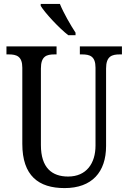

<svg xmlns="http://www.w3.org/2000/svg" viewBox="-20 -951 656 981"><path d="M329 -771H366V-784C341 -822 304 -886 286 -931H188V-921C209 -886 282 -807 329 -771ZM310 10C450 10 522 -72 522 -205V-601C522 -664 552 -673 592 -673H603V-714H388V-673H399C439 -673 468 -664 468 -605V-207C468 -117 422 -49 328 -49C246 -49 189 -93 189 -210V-601C189 -664 218 -673 258 -673H269V-714H13V-673H25C64 -673 94 -664 94 -605V-216C94 -53 177 10 310 10Z"/></svg>

Font: Noto Serif Khmer Condensed
Style: Regular
Weight: 400
Width: 3
Designer: Danh Hong and the Monotype Design Team
Foundry: Monotype Imaging Inc.
Version: Version 2.004